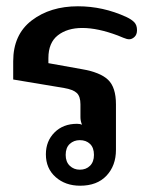

<svg xmlns="http://www.w3.org/2000/svg" viewBox="-20 -581 479 611"><path d="M126 -90Q126 -132 153.5 -159.5Q181 -187 225 -187Q235 -187 241 -184Q236 -196 236 -208V-249Q236 -274 224.5 -285Q213 -296 184 -301L22 -328V-386Q22 -471 81 -516Q140 -561 228 -561Q308 -561 382 -527Q399 -519 407.5 -510Q416 -501 416 -485Q416 -471 408 -463.5Q400 -456 391 -456Q384 -456 372 -461Q360 -466 355 -468Q291 -492 242 -492Q194 -492 164 -468.5Q134 -445 134 -396V-380L240 -361Q299 -351 324 -327Q349 -303 349 -249V-104Q349 -54 319 -22Q289 10 235 10Q188 10 157 -17.5Q126 -45 126 -90ZM279 -88Q279 -111 266.5 -123Q254 -135 234 -135Q215 -135 202 -123Q189 -111 189 -88Q189 -66 202 -53.5Q215 -41 234 -41Q254 -41 266.5 -53.5Q279 -66 279 -88Z"/></svg>

Font: MaitreeSemiBold
Style: Regular
Weight: 600
Designer: CadsonDemak Team
Foundry: CadsonDemak
Version: Version 1.000